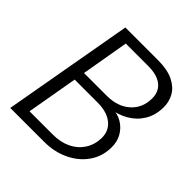

<svg xmlns="http://www.w3.org/2000/svg" viewBox="-189 -836 972 972"><g transform="rotate(45 297.5 -350.0)"><path d="M33 0 157 -700H392Q458 -700 500 -679.5Q542 -659 561.5 -625Q581 -591 580 -549Q579 -493 553.5 -451.5Q528 -410 484.5 -385Q441 -360 385 -354L399 -364Q440 -363 471 -344Q502 -325 520 -293Q538 -261 537 -219Q536 -155 501 -105.5Q466 -56 407 -28Q348 0 275 0ZM114 -57H281Q336 -57 377.5 -77Q419 -97 443 -134Q467 -171 468 -219Q469 -271 431 -301.5Q393 -332 326 -332H162ZM172 -389H335Q412 -389 459 -430.5Q506 -472 507 -539Q508 -571 494 -594.5Q480 -618 451 -631Q422 -644 376 -644H216Z"/></g></svg>

Font: DM Sans 20pt Light
Style: Italic
Weight: 300
Italic angle: -10°
Version: Version 4.004;gftools[0.9.30]